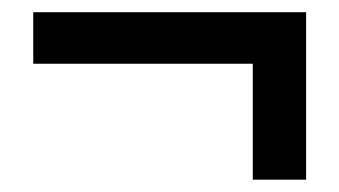

<svg xmlns="http://www.w3.org/2000/svg" viewBox="-20 -392 553 313"><path d="M34.2 -288.1V-372.1H479V-99.1H392.1V-288.1Z"/></svg>

Font: Source Sans Pro Semibold
Style: Regular
Weight: 600
Designer: Paul D. Hunt
Foundry: Adobe Systems Incorporated
Version: Version 2.020;PS 2.0;hotconv 1.0.86;makeotf.lib2.5.63406